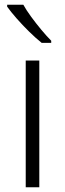

<svg xmlns="http://www.w3.org/2000/svg" viewBox="-20 -786 273 806"><path d="M145 0H88V-532H145ZM78 -766Q90 -744 110.5 -716Q131 -688 153.5 -661Q176 -634 195 -615V-606H155Q130 -626 102 -653.5Q74 -681 49.5 -709Q25 -737 10 -758V-766Z"/></svg>

Font: Noto Sans Arabic Light
Style: Regular
Weight: 300
Designer: Monotype Design Team, Nadine Chahine, Nizar Qandah and Khaled Hosny
Foundry: Monotype Imaging Inc.
Version: Version 2.012; ttfautohint (v1.8.4.7-5d5b)